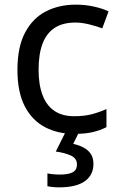

<svg xmlns="http://www.w3.org/2000/svg" viewBox="-20 -566 520 826"><path d="M300 10Q229 10 173.5 -19Q118 -48 86.5 -109Q55 -170 55 -265Q55 -364 88 -426Q121 -488 177.5 -517Q234 -546 306 -546Q347 -546 385 -537.5Q423 -529 447 -517L420 -444Q396 -453 364 -461Q332 -469 304 -469Q250 -469 215 -446Q180 -423 163 -378Q146 -333 146 -266Q146 -202 163 -157Q180 -112 214 -89Q248 -66 299 -66Q343 -66 376.5 -75Q410 -84 438 -97V-19Q411 -5 378.5 2.5Q346 10 300 10ZM382 139Q382 187 345 213.5Q308 240 234 240Q219 240 205.5 238.5Q192 237 184 235V180Q193 182 208 183.5Q223 185 237 185Q273 185 292 175.5Q311 166 311 141Q311 115 284.5 103Q258 91 220 86L263 0H321L295 53Q319 58 339 68.5Q359 79 370.5 96Q382 113 382 139Z"/></svg>

Font: Noto Sans Telugu
Style: Regular
Weight: 400
Designer: Jelle Bosma - Monotype Design Team
Foundry: Monotype Imaging Inc.
Version: Version 2.003